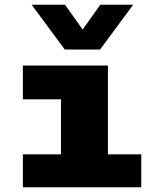

<svg xmlns="http://www.w3.org/2000/svg" viewBox="-20 -786 640 806"><path d="M76 0V-138H236V-369H76V-511H433V-138H573V0ZM539 -766 400 -578H252L113 -766H253L327 -662L401 -766Z"/></svg>

Font: Chivo Mono Medium Black
Style: Regular
Weight: 900
Monospace: yes
Version: Version 1.008